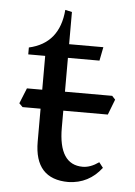

<svg xmlns="http://www.w3.org/2000/svg" viewBox="-48 -643 486 690"><g transform="rotate(5 195.5 -297.5)"><path d="M224.6 9.8Q102.1 9.8 102.1 -125.5V-434.6H41V-459.5Q149.9 -483.9 159.7 -605.5L184.1 -600.1V-483.9H307.6L297.9 -434.6H184.1V-182.6Q184.1 -49.3 271 -49.3Q298.8 -49.3 329.1 -70.8L343.8 -51.8Q298.3 7.8 224.6 9.8ZM344.7 -244.1H37.1L24.4 -256.8L46.9 -312.5H354.5L366.2 -299.8Z"/></g></svg>

Font: Almanac
Style: Regular
Weight: 400
Designer: Eden's Almanac
Version: Version 3.501;March 28, 2021;FontCreator 13.0.0.2683 64-bit